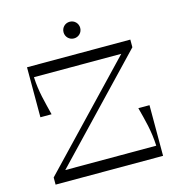

<svg xmlns="http://www.w3.org/2000/svg" viewBox="-126 -1002 1038 1113"><g transform="rotate(-15 392.5 -445.5)"><path d="M393 -791C421 -791 443 -813 443 -841C443 -869 421 -891 393 -891C365 -891 343 -869 343 -841C343 -813 365 -791 393 -791ZM648 -304C668 -227 688 -158 692 -67H146L706 -654V-700H86V-400H153C134 -479 114 -545 110 -634H634L70 -43V0H715V-304Z"/></g></svg>

Font: Space Cowgirl Light
Style: Regular
Weight: 300
Designer: Valery Marier
Foundry: Valery Marier
Version: Version 1.000;hotconv 1.0.109;makeotfexe 2.5.65596